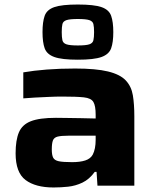

<svg xmlns="http://www.w3.org/2000/svg" viewBox="-20 -821 689 849"><path d="M217 8Q137 8 93 -25Q49 -58 49 -143Q49 -201 63.5 -235.5Q78 -270 116.5 -285Q155 -300 227 -300Q240 -300 270.5 -299.5Q301 -299 337.5 -298.5Q374 -298 403 -297V-314Q403 -353 393 -370Q383 -387 351 -390.5Q319 -394 254 -394Q228 -394 195.5 -392.5Q163 -391 133 -389.5Q103 -388 83 -386V-501Q129 -509 187 -513.5Q245 -518 312 -518Q404 -518 457.5 -505Q511 -492 536 -465.5Q561 -439 567.5 -399.5Q574 -360 574 -307V0H411L407 -61H399Q375 -28 344.5 -13.5Q314 1 281.5 4.5Q249 8 217 8ZM299 -104Q334 -104 357 -111.5Q380 -119 390 -137Q403 -162 403 -203V-221H283Q251 -221 235 -217Q219 -213 214 -200Q209 -187 209 -160Q209 -136 215 -124Q221 -112 240 -108Q259 -104 299 -104ZM324 -557Q253 -557 220 -569Q187 -581 177.5 -607.5Q168 -634 168 -679Q168 -724 177.5 -751Q187 -778 220 -789.5Q253 -801 324 -801Q396 -801 429 -789.5Q462 -778 471.5 -751Q481 -724 481 -679Q481 -634 471.5 -607.5Q462 -581 429 -569Q396 -557 324 -557ZM324 -620Q360 -620 375 -625Q390 -630 393 -643Q396 -656 396 -679Q396 -702 393 -714.5Q390 -727 375 -732Q360 -737 324 -737Q289 -737 274 -732Q259 -727 256 -714.5Q253 -702 253 -679Q253 -656 256 -643Q259 -630 274 -625Q289 -620 324 -620Z"/></svg>

Font: Saira Expanded
Style: Bold
Weight: 700
Width: 7
Designer: Hector Gatti with collaboration of the Omnibus-Type team
Foundry: Omnibus-Type
Version: Version 1.100; ttfautohint (v1.8.3)